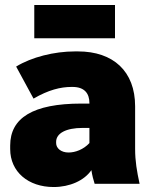

<svg xmlns="http://www.w3.org/2000/svg" viewBox="-20 -740 612 773"><path d="M118 -586H443V-720H118ZM196 13C261 13 319 -13 348 -55C351 -34 356 -16 361 0H542C531 -51 524 -91 524 -141V-312C524 -453 436 -533 294 -533H282C198 -533 107 -510 45 -472L115 -343C175 -378 224 -390 268 -390H272C320 -390 340 -364 340 -325V-323H308C112 -323 21 -265 21 -154V-140C21 -48 94 13 196 13ZM256 -126C226 -126 206 -143 206 -164V-169C206 -203 245 -225 313 -225H340V-164C316 -138 283 -126 256 -126Z"/></svg>

Font: Fixel Text Black
Style: Regular
Weight: 900
Width: 4
Designer: AlfaBravo + MacPaw
Foundry: Kyrylo Tkachov, Marchela Mozhyna, Serhii Makarenko, Maria Weinstein, Zakhar Kryvoshyya
Version: Version 1.211